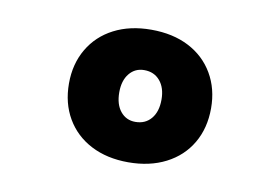

<svg xmlns="http://www.w3.org/2000/svg" viewBox="-50 -787 749 515"><g transform="rotate(10 325.0 -529.5)"><path d="M325 -349Q267 -349 223.5 -371.5Q180 -394 156 -435Q132 -476 132 -530Q132 -583 156 -624Q180 -665 223.5 -687.5Q267 -710 325 -710Q384 -710 427.5 -687.5Q471 -665 495 -624Q519 -583 519 -530Q519 -476 495 -435Q471 -394 427 -371.5Q383 -349 325 -349ZM325 -459Q352 -459 368 -478Q384 -497 384 -530Q384 -562 368 -581Q352 -600 325 -600Q300 -600 284.5 -581Q269 -562 269 -530Q269 -497 284.5 -478Q300 -459 325 -459Z"/></g></svg>

Font: Azeret Mono ExtraBold
Style: Regular
Weight: 800
Designer: Martin Vácha
Foundry: Displaay
Version: Version 1.002